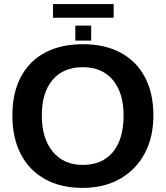

<svg xmlns="http://www.w3.org/2000/svg" viewBox="-20 -916 818 946"><path d="M735.8 -347.2Q735.8 -239.7 692.6 -159.4Q649.4 -79.1 571 -34.7Q492.7 9.8 387.2 9.8Q279.3 9.8 201.7 -33.4Q124 -76.7 82.5 -156.7Q41 -236.8 41 -347.2Q41 -457.5 82.3 -536.1Q123.5 -614.7 201.4 -656.5Q279.3 -698.2 388.2 -698.2Q497.6 -698.2 575.2 -656Q652.8 -613.8 694.3 -535.2Q735.8 -456.5 735.8 -347.2ZM588.9 -347.2Q588.9 -458.5 536.1 -521.7Q483.4 -585 388.2 -585Q291.5 -585 238.8 -522.2Q186 -459.5 186 -347.2Q186 -233.9 240 -168.7Q293.9 -103.5 387.2 -103.5Q483.9 -103.5 536.4 -167Q588.9 -230.5 588.9 -347.2ZM241.2 -828.6V-896H540V-828.6ZM351.1 -715.8V-790H429.2V-715.8Z"/></svg>

Font: Arimo
Style: Bold
Weight: 700
Designer: Steve Matteson
Foundry: Monotype Imaging Inc.
Version: Version 1.33